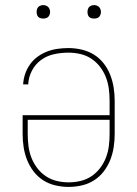

<svg xmlns="http://www.w3.org/2000/svg" viewBox="-20 -727 540 755"><path d="M250 8Q224 8 198 2Q172 -4 150 -18Q128 -32 112 -53Q96 -74 86.5 -98Q77 -122 73 -148Q69 -174 69 -200V-274H411V-330Q411 -354 408 -377.5Q405 -401 396.5 -423Q388 -445 373.5 -464Q359 -483 339.5 -496Q320 -509 296.5 -514.5Q273 -520 249 -520Q221 -520 193 -514Q165 -508 142 -491.5Q119 -475 105.5 -449Q92 -423 91 -395H71Q72 -416 79 -436.5Q86 -457 98.5 -474.5Q111 -492 128.5 -504.5Q146 -517 165.5 -524.5Q185 -532 206.5 -535Q228 -538 249 -538Q275 -538 301 -532Q327 -526 349 -512.5Q371 -499 387.5 -478Q404 -457 413.5 -432.5Q423 -408 427 -382Q431 -356 431 -330V-200Q431 -174 427 -148Q423 -122 413.5 -98Q404 -74 388 -53Q372 -32 350 -18Q328 -4 302 2Q276 8 250 8ZM250 -10Q274 -10 297 -15.5Q320 -21 339.5 -34Q359 -47 373.5 -66Q388 -85 396.5 -107Q405 -129 408 -152.5Q411 -176 411 -200V-256H89V-200Q89 -176 92 -152.5Q95 -129 103.5 -107Q112 -85 126.5 -66Q141 -47 160.5 -34Q180 -21 203 -15.5Q226 -10 250 -10ZM350 -654Q345 -654 339.5 -655.5Q334 -657 330.5 -660.5Q327 -664 325.5 -669.5Q324 -675 324 -680Q324 -685 325.5 -690.5Q327 -696 330.5 -699.5Q334 -703 339.5 -705Q345 -707 350 -707Q355 -707 360.5 -705Q366 -703 369.5 -699.5Q373 -696 375 -690.5Q377 -685 377 -680Q377 -675 375 -669.5Q373 -664 369.5 -660.5Q366 -657 360.5 -655.5Q355 -654 350 -654ZM150 -654Q145 -654 139.5 -655.5Q134 -657 130.5 -660.5Q127 -664 125.5 -669.5Q124 -675 124 -680Q124 -685 125.5 -690.5Q127 -696 130.5 -699.5Q134 -703 139.5 -705Q145 -707 150 -707Q155 -707 160.5 -705Q166 -703 169.5 -699.5Q173 -696 175 -690.5Q177 -685 177 -680Q177 -675 175 -669.5Q173 -664 169.5 -660.5Q166 -657 160.5 -655.5Q155 -654 150 -654Z"/></svg>

Font: Iosevka Slab Thin
Style: Regular
Weight: 100
Monospace: yes
Designer: Belleve Invis
Foundry: Belleve Invis
Version: Version 11.1.0; ttfautohint (v1.8.3)